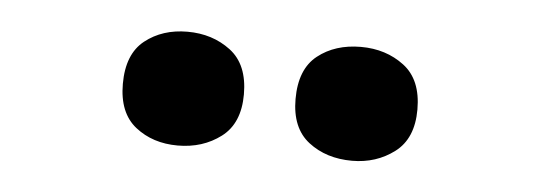

<svg xmlns="http://www.w3.org/2000/svg" viewBox="-27 -807 658 237"><g transform="rotate(5 302.5 -688.5)"><path d="M124 -688Q124 -725 145.5 -742Q167 -759 198 -759Q229 -759 251.5 -742Q274 -725 274 -688Q274 -652 251.5 -635Q229 -618 198 -618Q167 -618 145.5 -635Q124 -652 124 -688ZM338 -688Q338 -725 359.5 -742Q381 -759 413 -759Q444 -759 466.5 -742Q489 -725 489 -688Q489 -652 466.5 -635Q444 -618 414 -618Q382 -618 360 -635Q338 -652 338 -688Z"/></g></svg>

Font: Noto Sans Cham ExtraBold
Style: Regular
Weight: 800
Version: Version 2.002